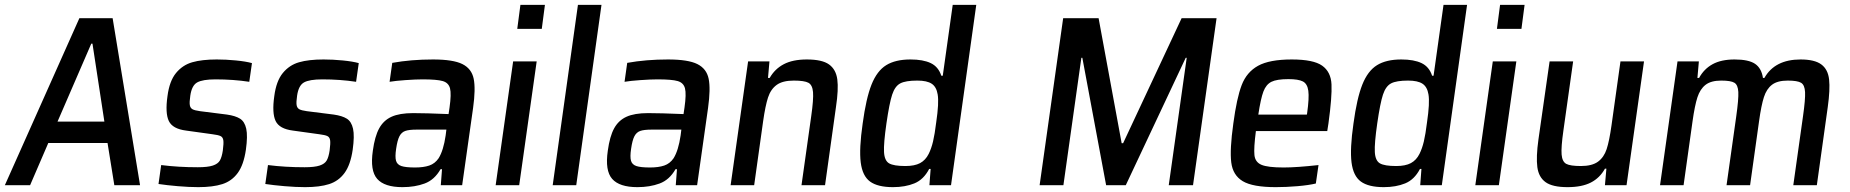

<svg xmlns="http://www.w3.org/2000/svg" viewBox="-50 -763 7621 791"><path d="M421 0 393 -174H149L74 0H-30L277 -688H414L527 0ZM331 -583H326L187 -262H380Z M603 -5 614 -83Q684 -74 765 -74Q806 -74 827 -81Q848 -88 856 -102Q864 -116 868 -143Q872 -173 870 -185.5Q868 -198 858.5 -202.5Q849 -207 825 -210L717 -225Q661 -232 645.5 -264.5Q630 -297 640 -367Q648 -429 675 -462Q702 -495 742 -506.5Q782 -518 843 -518Q881 -518 922 -514Q963 -510 988 -503L977 -426Q911 -436 838 -436Q785 -436 762.5 -423.5Q740 -411 734 -369Q730 -342 732 -330Q734 -318 743 -313Q752 -308 774 -305L885 -291Q920 -286 939 -274Q958 -262 964.5 -232.5Q971 -203 963 -146Q954 -84 929.5 -50.5Q905 -17 866 -4.5Q827 8 767 8Q729 8 682.5 4Q636 0 603 -5Z M1043 -5 1054 -83Q1124 -74 1205 -74Q1246 -74 1267 -81Q1288 -88 1296 -102Q1304 -116 1308 -143Q1312 -173 1310 -185.5Q1308 -198 1298.5 -202.5Q1289 -207 1265 -210L1157 -225Q1101 -232 1085.5 -264.5Q1070 -297 1080 -367Q1088 -429 1115 -462Q1142 -495 1182 -506.5Q1222 -518 1283 -518Q1321 -518 1362 -514Q1403 -510 1428 -503L1417 -426Q1351 -436 1278 -436Q1225 -436 1202.5 -423.5Q1180 -411 1174 -369Q1170 -342 1172 -330Q1174 -318 1183 -313Q1192 -308 1214 -305L1325 -291Q1360 -286 1379 -274Q1398 -262 1404.5 -232.5Q1411 -203 1403 -146Q1394 -84 1369.5 -50.5Q1345 -17 1306 -4.5Q1267 8 1207 8Q1169 8 1122.5 4Q1076 0 1043 -5Z M1486 -142Q1494 -201 1512 -234Q1530 -267 1563 -282Q1596 -297 1652 -297Q1703 -297 1798 -293L1802 -320Q1810 -376 1804 -399Q1798 -422 1774 -429Q1750 -436 1691 -436Q1663 -436 1620.5 -433Q1578 -430 1555 -426L1566 -504Q1643 -518 1734 -518Q1817 -518 1855 -499Q1893 -480 1901.5 -438.5Q1910 -397 1899 -318L1854 0H1766L1771 -66H1765Q1740 -22 1699.5 -7Q1659 8 1608 8Q1534 8 1504 -26Q1474 -60 1486 -142ZM1757 -111Q1777 -143 1786 -205L1789 -229H1666Q1635 -229 1619.5 -223.5Q1604 -218 1595.5 -201.5Q1587 -185 1582 -150Q1577 -117 1581.5 -101Q1586 -85 1603.5 -79Q1621 -73 1660 -73Q1695 -73 1718.5 -81Q1742 -89 1757 -111Z M2081 -644 2094 -743H2195L2182 -644ZM1992 0 2064 -510H2161L2089 0Z M2227 0 2331 -743H2428L2324 0Z M2454 -142Q2462 -201 2480 -234Q2498 -267 2531 -282Q2564 -297 2620 -297Q2671 -297 2766 -293L2770 -320Q2778 -376 2772 -399Q2766 -422 2742 -429Q2718 -436 2659 -436Q2631 -436 2588.5 -433Q2546 -430 2523 -426L2534 -504Q2611 -518 2702 -518Q2785 -518 2823 -499Q2861 -480 2869.5 -438.5Q2878 -397 2867 -318L2822 0H2734L2739 -66H2733Q2708 -22 2667.5 -7Q2627 8 2576 8Q2502 8 2472 -26Q2442 -60 2454 -142ZM2725 -111Q2745 -143 2754 -205L2757 -229H2634Q2603 -229 2587.5 -223.5Q2572 -218 2563.5 -201.5Q2555 -185 2550 -150Q2545 -117 2549.5 -101Q2554 -85 2571.5 -79Q2589 -73 2628 -73Q2663 -73 2686.5 -81Q2710 -89 2725 -111Z M3292 -284Q3302 -354 3299.5 -383.5Q3297 -413 3280.5 -422Q3264 -431 3220 -431Q3174 -431 3149.5 -413Q3125 -395 3114 -361Q3103 -327 3094 -264L3057 0H2960L3032 -510H3120L3114 -442H3121Q3142 -479 3179 -498.5Q3216 -518 3274 -518Q3337 -518 3365.5 -497.5Q3394 -477 3399.5 -436Q3405 -395 3394 -322L3349 0H3252Z M3504 -254Q3518 -358 3540.5 -414.5Q3563 -471 3601 -494.5Q3639 -518 3701 -518Q3753 -518 3784.5 -503Q3816 -488 3828 -451H3834L3875 -743H3972L3868 0H3779L3784 -67H3778Q3755 -23 3717 -7.5Q3679 8 3629 8Q3566 8 3534.5 -15Q3503 -38 3496 -94Q3489 -150 3504 -254ZM3776 -129Q3787 -151 3794 -180.5Q3801 -210 3807 -259Q3819 -340 3813 -374Q3808 -405 3788.5 -418Q3769 -431 3729 -431Q3681 -431 3659 -419.5Q3637 -408 3625.5 -373Q3614 -338 3602 -255Q3590 -172 3592 -136.5Q3594 -101 3613 -90Q3632 -79 3680 -79Q3718 -79 3740.5 -91Q3763 -103 3776 -129Z M4765 0 4839 -525H4835L4588 0H4507L4409 -525H4405L4331 0H4233L4330 -688H4476L4571 -173H4577L4818 -688H4962L4865 0Z M5418 -223H5124Q5115 -153 5118 -124Q5121 -95 5147 -84Q5173 -73 5238 -73Q5292 -73 5382 -83L5371 -7Q5342 0 5295.5 4Q5249 8 5206 8Q5111 8 5070 -16.5Q5029 -41 5022.5 -94Q5016 -147 5031 -254Q5045 -359 5065.5 -412.5Q5086 -466 5133 -492Q5180 -518 5272 -518Q5361 -518 5397 -492.5Q5433 -467 5435.5 -415.5Q5438 -364 5423 -255ZM5134 -291H5334L5335 -296Q5344 -360 5340 -389Q5336 -418 5317.5 -427.5Q5299 -437 5258 -437Q5210 -437 5188 -426Q5166 -415 5155 -386Q5144 -357 5134 -291Z M5526 -254Q5540 -358 5562.5 -414.5Q5585 -471 5623 -494.5Q5661 -518 5723 -518Q5775 -518 5806.5 -503Q5838 -488 5850 -451H5856L5897 -743H5994L5890 0H5801L5806 -67H5800Q5777 -23 5739 -7.5Q5701 8 5651 8Q5588 8 5556.5 -15Q5525 -38 5518 -94Q5511 -150 5526 -254ZM5798 -129Q5809 -151 5816 -180.5Q5823 -210 5829 -259Q5841 -340 5835 -374Q5830 -405 5810.5 -418Q5791 -431 5751 -431Q5703 -431 5681 -419.5Q5659 -408 5647.5 -373Q5636 -338 5624 -255Q5612 -172 5614 -136.5Q5616 -101 5635 -90Q5654 -79 5702 -79Q5740 -79 5762.5 -91Q5785 -103 5798 -129Z M6117 -644 6130 -743H6231L6218 -644ZM6028 0 6100 -510H6197L6125 0Z M6568 -68H6562Q6541 -30 6504 -11Q6467 8 6408 8Q6346 8 6317.5 -12.5Q6289 -33 6283.5 -74.5Q6278 -116 6288 -188L6334 -510H6431L6391 -226Q6381 -156 6383.5 -126.5Q6386 -97 6402.5 -88Q6419 -79 6463 -79Q6509 -79 6533.5 -97Q6558 -115 6569 -148.5Q6580 -182 6589 -246L6626 -510H6723L6651 0H6562Z M7378 -284Q7388 -354 7386.5 -383.5Q7385 -413 7370 -422Q7355 -431 7315 -431Q7273 -431 7250.5 -414Q7228 -397 7217 -363Q7206 -329 7197 -264L7160 0H7063L7103 -284Q7113 -355 7111.5 -384Q7110 -413 7095.5 -422Q7081 -431 7041 -431Q6999 -431 6976.5 -413.5Q6954 -396 6943 -362Q6932 -328 6923 -264L6886 0H6789L6861 -510H6949L6943 -442H6950Q6970 -479 7005.5 -498.5Q7041 -518 7096 -518Q7154 -518 7180.5 -500Q7207 -482 7213 -442H7219Q7262 -518 7368 -518Q7426 -518 7453.5 -497.5Q7481 -477 7485.5 -435.5Q7490 -394 7480 -322L7435 0H7338Z"/></svg>

Font: Assailand Medium
Style: Italic
Weight: 500
Italic angle: -8°
Designer: Hector Gatti with collaboration of the Omnibus-Type team
Foundry: Omnibus-Type
Version: Version 0.072;October 19, 2019;FontCreator 12.0.0.2547 64-bi